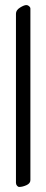

<svg xmlns="http://www.w3.org/2000/svg" viewBox="-20 -724 183 758"><path d="M43 -2V-670Q43 -684 59 -694Q75 -704 84 -704Q90 -704 95 -699.5Q100 -695 100 -690V-13Q100 0 84.5 7Q69 14 56 14Q51 14 47 9Q43 4 43 -2Z"/></svg>

Font: EB Garamond Medium
Style: Regular
Weight: 500
Designer: Georg Duffner and Octavio Pardo
Foundry: Georg Duffner
Version: Version 1.000